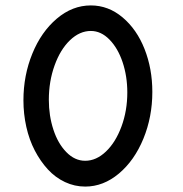

<svg xmlns="http://www.w3.org/2000/svg" viewBox="-20 -689 680 712"><path d="M295.9 2.9Q363.3 2.9 420.9 -45.4Q478.5 -93.8 511.7 -174.6Q544.9 -255.4 544.9 -348.1Q544.9 -434.1 516.1 -507.1Q487.3 -580.1 434.6 -624.5Q381.8 -668.9 316.9 -668.9Q248.5 -668.9 190.7 -619.9Q132.8 -570.8 99.9 -490Q66.9 -409.2 66.9 -316.9Q66.9 -266.6 77.6 -218.5Q88.4 -170.4 109.1 -130.6Q129.9 -90.8 157.5 -60.8Q185.1 -30.8 220.9 -13.9Q256.8 2.9 295.9 2.9ZM316.9 -574.2Q354.5 -574.2 385.7 -542.5Q417 -510.7 434.6 -458.5Q452.1 -406.2 452.1 -346.2Q452.1 -278.3 430.4 -219.7Q408.7 -161.1 372.8 -127Q336.9 -92.8 295.9 -92.8Q257.3 -92.8 226.1 -124.8Q194.8 -156.7 178 -208.3Q161.1 -259.8 161.1 -318.8Q161.1 -387.2 182.4 -446.3Q203.6 -505.4 239.5 -539.8Q275.4 -574.2 316.9 -574.2Z"/></svg>

Font: Comic Neue Angular
Style: Bold
Weight: 700
Designer: Craig Rozynski
Foundry: Craig Rozynski
Version: Version 2.003